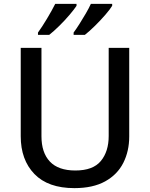

<svg xmlns="http://www.w3.org/2000/svg" viewBox="-20 -961 775 991"><path d="M647 -257Q647 -181 616.5 -120.5Q586 -60 523 -25Q460 10 364 10Q228 10 157.5 -63Q87 -136 87 -258V-714H194V-258Q194 -173 237.5 -127Q281 -81 369 -81Q460 -81 500.5 -130Q541 -179 541 -259V-714H647ZM559 -931Q549 -914 524 -885Q499 -856 470 -827.5Q441 -799 418 -781H360V-793Q374 -812 390.5 -838Q407 -864 423 -891.5Q439 -919 449 -941H559ZM375 -931Q364 -914 339.5 -885Q315 -856 286 -827.5Q257 -799 234 -781H176V-793Q197 -822 222.5 -864.5Q248 -907 265 -941H375Z"/></svg>

Font: Noto Sans Syriac Medium
Style: Regular
Weight: 500
Designer: Patrick Giasson and the Monotype Design Team
Foundry: Monotype Imaging Inc.
Version: Version 3.000; ttfautohint (v1.8.4.7-5d5b)